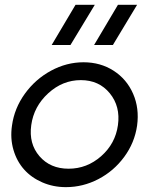

<svg xmlns="http://www.w3.org/2000/svg" viewBox="-20 -770 620 798"><path d="M29.8 -248Q39.6 -319.8 83.3 -380.4Q127 -440.9 191.9 -476.1Q256.8 -511.2 327.1 -511.2Q397.5 -511.2 452.1 -476.1Q506.8 -440.9 533.2 -380.4Q559.6 -319.8 549.8 -248Q539.6 -176.8 496.3 -117.9Q453.1 -59.1 388.9 -25.6Q324.7 7.8 253.9 7.8Q201.2 7.8 155.8 -12Q110.4 -31.7 80.1 -65.7Q49.8 -99.6 35.9 -147.2Q22 -194.8 29.8 -248ZM109.9 -250Q99.1 -172.9 144 -120.8Q189 -68.8 265.1 -68.8Q341.3 -68.8 400.4 -120.8Q459.5 -172.9 470.2 -250Q481 -327.6 436.3 -382.3Q391.6 -437 315.9 -437Q240.2 -437 180.4 -382.3Q120.6 -327.6 109.9 -250ZM194.8 -583 293.9 -750H374L272.9 -583ZM371.1 -583 470.2 -750H549.8L449.2 -583Z"/></svg>

Font: Human Sans
Style: Italic
Weight: 400
Italic angle: -8°
Designer: Tim Radville
Foundry: Continuum
Version: Version 1.000;FEAKit 1.0